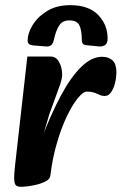

<svg xmlns="http://www.w3.org/2000/svg" viewBox="-20 -710 471 744"><path d="M175 -29 142 -175Q179 -271 217 -341.5Q255 -412 295 -451Q335 -490 376 -490Q401 -490 416 -476Q431 -462 431 -431Q431 -409 425.5 -387.5Q420 -366 410 -352Q400 -338 386 -338Q373 -338 356.5 -346.5Q340 -355 317 -355Q302 -355 281 -329Q260 -303 238.5 -258Q217 -213 200 -154Q183 -95 175 -29ZM64 14Q51 14 43.5 9.5Q36 5 35 -14Q34 -33 39 -75L86 -491H175Q198 -491 209.5 -469Q221 -447 221 -419Q221 -406 211.5 -378.5Q202 -351 190.5 -320.5Q179 -290 171 -267L147 -185L192 -191L175 -29Q174 -17 159 -8.5Q144 0 124 5Q104 10 87 12Q70 14 64 14ZM252 -690Q324 -690 360.5 -652Q397 -614 397 -561Q397 -541 386.5 -535Q376 -529 365 -530L313 -535Q304 -536 300.5 -541.5Q297 -547 297 -554Q297 -593 287.5 -612Q278 -631 249 -631Q223 -631 210.5 -613Q198 -595 190 -561Q186 -542 179 -535.5Q172 -529 158 -530L108 -534Q98 -535 92.5 -539.5Q87 -544 87 -553Q87 -580 106 -612Q125 -644 162 -667Q199 -690 252 -690Z"/></svg>

Font: Alkatra SemiBold
Style: Regular
Weight: 600
Designer: Suman Bhandary
Version: Version 1.100;gftools[0.9.22]